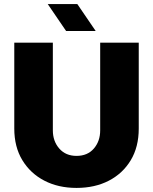

<svg xmlns="http://www.w3.org/2000/svg" viewBox="-20 -909 752 941"><path d="M355 12Q266 12 197.5 -23.5Q129 -59 89.5 -124Q50 -189 50 -279V-700H239V-270Q239 -217 270.5 -181Q302 -145 355 -145Q409 -145 440 -181Q471 -217 471 -270V-700H660V-279Q660 -189 621 -124Q582 -59 513.5 -23.5Q445 12 355 12ZM304 -757 214 -889H359L449 -757Z"/></svg>

Font: MuseoModerno ExtraBold
Style: Regular
Weight: 800
Designer: Pablo Cosgaya, Héctor Gatti, Marcela Romero, and the Authors of The MuseoModerno Project.
Foundry: Omnibus-Type Team
Version: Version 1.001